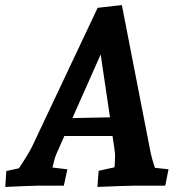

<svg xmlns="http://www.w3.org/2000/svg" viewBox="-20 -736 739 761"><path d="M5 -58 55 -69Q97 -132 111 -163L367 -705L463 -716L577 -131Q582 -106 594 -71L648 -65L635 0H512Q486 0 366 5L371 -59L434 -73Q436 -101 436 -118Q436 -129 434 -143L426 -197H235L202 -122Q196 -108 188 -72L247 -65L233 0H128Q106 0 1 5ZM416 -271 379 -520 267 -268Z"/></svg>

Font: Andada Pro ExtraBold
Style: Italic
Weight: 800
Italic angle: -6.99998°
Designer: Carolina Giovagnoli
Foundry: Huerta Tipografica
Version: Version 3.005; ttfautohint (v1.8.4)